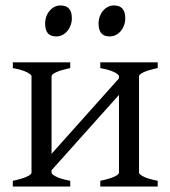

<svg xmlns="http://www.w3.org/2000/svg" viewBox="-20 -682 623 702"><path d="M346.7 0V-21Q379.9 -27.8 397.5 -35.9Q415 -43.9 415 -50.8V-335L168.5 -59.6V-50.8Q168.5 -44.9 184.8 -36.4Q201.2 -27.8 236.8 -21V0H26.9V-21Q60.1 -27.8 77.6 -35.9Q95.2 -43.9 95.2 -50.8V-403.3Q95.2 -409.2 78.9 -417.7Q62.5 -426.3 26.9 -433.1V-454.1H236.8V-433.1Q203.6 -426.3 186 -418.2Q168.5 -410.2 168.5 -403.3V-119.6L415 -395.5V-403.3Q415 -409.2 398.7 -417.7Q382.3 -426.3 346.7 -433.1V-454.1H556.6V-433.1Q523.4 -426.3 505.9 -418.2Q488.3 -410.2 488.3 -403.3V-50.8Q488.3 -44.9 504.6 -36.4Q521 -27.8 556.6 -21V0ZM438 -615.7Q438 -602.1 433.6 -589.8Q429.2 -577.6 421.6 -568.6Q414.1 -559.6 403.8 -554.2Q393.6 -548.8 381.3 -548.8Q359.4 -548.8 349.9 -561Q340.3 -573.2 340.3 -595.7Q340.3 -609.4 344.7 -621.6Q349.1 -633.8 356.9 -642.8Q364.7 -651.9 374.8 -657Q384.8 -662.1 396.5 -662.1Q438 -662.1 438 -615.7ZM242.7 -615.7Q242.7 -602.1 238.3 -589.8Q233.9 -577.6 226.3 -568.6Q218.8 -559.6 208.5 -554.2Q198.2 -548.8 186 -548.8Q164.1 -548.8 154.5 -561Q145 -573.2 145 -595.7Q145 -609.4 149.4 -621.6Q153.8 -633.8 161.6 -642.8Q169.4 -651.9 179.4 -657Q189.5 -662.1 201.2 -662.1Q242.7 -662.1 242.7 -615.7Z"/></svg>

Font: Gentium Plus Cyr
Style: Regular
Weight: 400
Designer: J. Victor Gaultney, Annie Olsen, Iska Routamaa, Becca Hirsbrunner
Foundry: SIL International
Version: Version 5.000